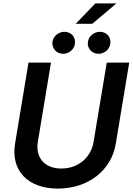

<svg xmlns="http://www.w3.org/2000/svg" viewBox="-20 -1094 777 1125"><path d="M423.3 -954.5H520.6L662.3 -1074.2H539.1ZM349.8 -778.8C384.2 -778.8 414.1 -804.7 418.7 -835.6C425.4 -875.7 398.1 -907.7 356.9 -907.7C324.6 -907.7 293 -883.2 287.6 -850.9C282 -812.1 310.4 -778.8 349.8 -778.8ZM557.2 -778.8C591.6 -778.8 621.4 -804.7 626.1 -835.6C632.8 -875.7 605.8 -907.7 564.6 -907.7C532 -907.7 501.1 -883.2 495.4 -850.9C488.6 -811.4 518.1 -778.8 557.2 -778.8ZM605.5 -727.3 528.4 -263.1C513.8 -172.2 439.6 -106.5 339.5 -106.5C239.3 -106.5 187.1 -172.2 201.7 -263.1L278.8 -727.3H147L68.2 -252.1C42.6 -95.9 141.3 11 319.6 11C496.8 11 632.8 -95.9 658.4 -252.1L737.2 -727.3Z"/></svg>

Font: TID UI Semi Bold
Style: Italic
Weight: 600
Italic angle: -9.39999°
Designer: The TID Project Authors
Foundry: Bakken & Bæck
Version: Version 1.001;hotconv 1.0.109;makeotfexe 2.5.65596